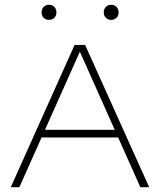

<svg xmlns="http://www.w3.org/2000/svg" viewBox="-20 -783 669 803"><path d="M25 0 292 -595H336L604 0H567L309 -578H319L61 0ZM144 -208 154 -240H475L484 -208ZM445 -700Q431.5 -700 422.8 -708.5Q414 -717 414 -731Q414 -745.5 422.8 -754.2Q431.5 -763 445 -763Q458.5 -763 467.2 -754.2Q476 -745.5 476 -731Q476 -717 467.2 -708.5Q458.5 -700 445 -700ZM185 -700Q171.5 -700 162.8 -708.5Q154 -717 154 -731Q154 -745.5 162.8 -754.2Q171.5 -763 185 -763Q198.5 -763 207.2 -754.2Q216 -745.5 216 -731Q216 -717 207.2 -708.5Q198.5 -700 185 -700Z"/></svg>

Font: Encode Sans SC Expanded Thin
Style: Regular
Weight: 250
Width: 7
Designer: Multiple Designers
Foundry: Impallari Type
Version: Version 3.002